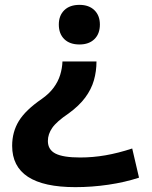

<svg xmlns="http://www.w3.org/2000/svg" viewBox="-20 -550 626 790"><path d="M377 -297Q377 -257 366.5 -220Q356 -183 331 -149Q306 -115 262 -83Q213 -50 195 -24Q177 2 177 30Q177 66 208.5 82Q240 98 310 98Q362 98 414 89Q466 80 524 61L552 181Q494 200 426 210Q358 220 290 220Q30 220 30 50Q30 -7 57.5 -52Q85 -97 152 -143Q182 -164 200.5 -189Q219 -214 227.5 -241.5Q236 -269 237 -297ZM307 -530Q346 -530 368.5 -508Q391 -486 391 -449Q391 -411 368.5 -389Q346 -367 307 -367Q267 -367 244.5 -389Q222 -411 222 -449Q222 -486 244.5 -508Q267 -530 307 -530Z"/></svg>

Font: M PLUS 2 Thin
Style: Bold
Weight: 700
Version: Version 1.001